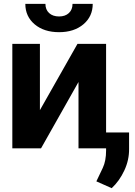

<svg xmlns="http://www.w3.org/2000/svg" viewBox="-20 -775 706 1003"><path d="M188.5 -199.7 384.8 -545.9H534.2V0H390.1V-346.7L194.3 0H44.4V-545.9H188.5ZM288.6 -606.9Q210 -606.9 161.1 -647.9Q112.3 -689 112.3 -754.9H217.3Q217.3 -724.6 236.6 -706.8Q255.9 -689 288.6 -689Q320.8 -689 339.8 -706.8Q358.9 -724.6 358.9 -754.9H464.4Q464.4 -689 415.5 -647.9Q366.7 -606.9 288.6 -606.9ZM654.3 -83V1.5Q655.3 60.1 629.6 115.2Q604 170.4 563.5 208L483.4 172.4Q500 137.7 517.1 101.6Q534.2 65.4 534.2 10.7V-83Z"/></svg>

Font: Inter Tight
Style: Bold
Weight: 700
Designer: Rasmus Andersson
Foundry: rsms
Version: Version 3.004; ttfautohint (v1.8.4.7-5d5b)